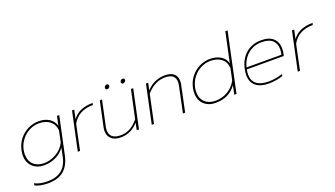

<svg xmlns="http://www.w3.org/2000/svg" viewBox="-77 -1384 3946 2259"><g transform="rotate(-20 1896.0 -254.5)"><path d="M62 197 67 172Q130 206 228 206Q448 206 491 -5L513 -112Q469 -50 400 -17.5Q331 15 256 15Q165 15 109.5 -38Q54 -91 54 -180Q54 -203 61 -241Q77 -318 122.5 -375.5Q168 -433 232 -464Q296 -495 365 -495Q443 -495 495 -462Q547 -429 568 -367L592 -480H620L520 -11Q494 110 422 170Q350 230 223 230Q174 230 130 221Q86 212 62 197ZM526 -170 556 -312Q549 -388 496.5 -429.5Q444 -471 360 -471Q299 -471 242 -442.5Q185 -414 143.5 -361.5Q102 -309 87 -241Q81 -210 81 -182Q81 -102 130 -55.5Q179 -9 261 -9Q341 -9 415.5 -52.5Q490 -96 526 -170Z M780 -480H808L784 -370Q829 -429 892.5 -454.5Q956 -480 1038 -480L1032 -456Q849 -456 772 -315L706 0H678Z M1235 -600Q1237 -611 1247 -619.5Q1257 -628 1268 -628Q1279 -628 1286 -619.5Q1293 -611 1291 -600Q1288 -589 1278 -580.5Q1268 -572 1257 -572Q1246 -572 1239 -580.5Q1232 -589 1235 -600ZM1433 -600Q1435 -611 1445 -619.5Q1455 -628 1466 -628Q1477 -628 1484 -619.5Q1491 -611 1489 -600Q1486 -589 1476 -580.5Q1466 -572 1455 -572Q1444 -572 1437 -580.5Q1430 -589 1433 -600ZM1056 -121Q1056 -141 1061 -166L1128 -480H1156L1089 -168Q1083 -143 1083 -120Q1083 -68 1116.5 -38.5Q1150 -9 1220 -9Q1283 -9 1336.5 -37Q1390 -65 1442 -127L1518 -480H1546L1444 0H1416L1434 -89Q1343 15 1215 15Q1136 15 1096 -22.5Q1056 -60 1056 -121Z M1706 -480H1734L1715 -391Q1765 -446 1824.5 -470.5Q1884 -495 1944 -495Q2021 -495 2058 -462Q2095 -429 2095 -370Q2095 -346 2089 -319L2022 0H1994L2061 -318Q2067 -345 2067 -368Q2067 -471 1939 -471Q1810 -471 1707 -353L1632 0H1604Z M2201 -179Q2201 -208 2207 -239Q2223 -317 2268.5 -375Q2314 -433 2378 -464Q2442 -495 2512 -495Q2586 -495 2642.5 -461.5Q2699 -428 2714 -365L2794 -739H2822L2665 0H2637L2661 -113Q2618 -50 2552 -17.5Q2486 15 2403 15Q2312 15 2256.5 -37Q2201 -89 2201 -179ZM2672 -168 2702 -310Q2698 -386 2646 -428.5Q2594 -471 2507 -471Q2446 -471 2388.5 -442.5Q2331 -414 2289.5 -361Q2248 -308 2233 -239Q2227 -208 2227 -181Q2227 -101 2276.5 -55Q2326 -9 2408 -9Q2492 -9 2563 -51Q2634 -93 2672 -168Z M2848 -168Q2848 -205 2856 -240Q2880 -358 2958 -426.5Q3036 -495 3153 -495Q3252 -495 3302.5 -447.5Q3353 -400 3353 -318Q3353 -286 3346 -255L3340 -230H2878Q2871 -199 2871 -168Q2871 -89 2923 -48.5Q2975 -8 3073 -8Q3119 -8 3165.5 -16.5Q3212 -25 3249 -38L3243 -14Q3213 -2 3162.5 6.5Q3112 15 3068 15Q2961 15 2904.5 -32.5Q2848 -80 2848 -168ZM3320 -253Q3328 -290 3328 -320Q3328 -391 3284.5 -431.5Q3241 -472 3148 -472Q3077 -472 3021.5 -441.5Q2966 -411 2931 -361Q2896 -311 2883 -253Z M3534 -480H3562L3538 -370Q3583 -429 3646.5 -454.5Q3710 -480 3792 -480L3786 -456Q3603 -456 3526 -315L3460 0H3432Z"/></g></svg>

Font: Prompt Thin
Style: Italic
Weight: 250
Italic angle: -12°
Designer: Katatrad Team
Foundry: CadsonDemak
Version: Version 1.001